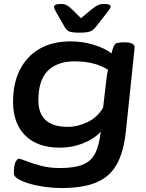

<svg xmlns="http://www.w3.org/2000/svg" viewBox="-20 -738 740 970"><path d="M291 212Q249 212 206 206Q163 200 128 189.5Q93 179 71.5 166Q50 153 50 138Q50 97 58.5 80.5Q67 64 75 64Q83 64 112 75.5Q141 87 185 99Q229 111 282 111Q354 111 396.5 94.5Q439 78 460 38Q481 -2 489 -73Q457 -37 401 -14.5Q345 8 283 8Q169 8 107.5 -53.5Q46 -115 46 -224Q46 -318 81 -386.5Q116 -455 181 -492Q246 -529 337 -529Q398 -529 454.5 -511.5Q511 -494 543 -468Q547 -485 553 -500Q558 -517 570.5 -520.5Q583 -524 601 -524H611Q662 -524 660 -496L616 -75Q605 30 569.5 93Q534 156 466 184Q398 212 291 212ZM323 -97Q370 -97 420 -120Q470 -143 501 -194L515 -316Q518 -340 520 -355Q522 -370 526 -385Q502 -402 459 -415Q416 -428 356 -428Q270 -428 222 -381Q174 -334 174 -231Q174 -97 323 -97ZM505 -718Q539 -718 539 -705Q539 -700 535.5 -694.5Q532 -689 522 -676L465 -603Q457 -593 449 -586.5Q441 -580 426 -576.5Q411 -573 382 -573Q339 -573 326.5 -580.5Q314 -588 306 -603L264 -676Q253 -695 253 -702Q253 -710 261 -714Q269 -718 289 -718Q307 -718 318.5 -711Q330 -704 345 -690L389 -646L442 -690Q459 -704 473 -711Q487 -718 505 -718Z"/></svg>

Font: Asap Expanded Expanded SemiBold
Style: Italic
Weight: 600
Width: 7
Italic angle: -6°
Designer: Pablo Cosgaya
Foundry: Omnibus-Type
Version: Version 3.001; ttfautohint (v1.8.4.7-5d5b)